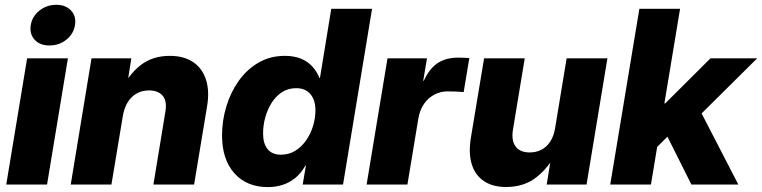

<svg xmlns="http://www.w3.org/2000/svg" viewBox="-20 -764 3155 795"><path d="M5.9 0 92.3 -522.5H261.2L174.8 0ZM184.6 -575.7Q145 -575.7 123.3 -599.6Q101.6 -623.5 107.4 -660.2Q113.3 -696.3 143.3 -720.2Q173.3 -744.1 212.9 -744.1Q252.4 -744.1 274.4 -720.2Q296.4 -696.3 290.5 -660.2Q284.7 -623.5 254.6 -599.6Q224.6 -575.7 184.6 -575.7Z M488.3 -281.7 441.4 0H272.9L358.9 -522.5H523.9L502 -384.3L480 -389.6Q514.2 -457 563.2 -494.9Q612.3 -532.7 683.1 -532.7Q741.7 -532.7 779.8 -506.8Q817.9 -481 833 -433.8Q848.1 -386.7 837.4 -323.7L783.7 0H615.2L664.6 -300.3Q672.4 -346.2 653.3 -367.9Q634.3 -389.6 597.2 -389.6Q568.4 -389.6 545.9 -377Q523.4 -364.3 508.5 -340.1Q493.7 -315.9 488.3 -281.7Z M1089.4 10.7Q1001.5 10.7 950.4 -46.6Q899.4 -104 899.4 -203.1Q899.4 -264.2 917 -322.8Q934.6 -381.3 968.3 -429Q1002 -476.6 1050.3 -504.6Q1098.6 -532.7 1159.7 -532.7Q1197.8 -532.7 1225.8 -521.2Q1253.9 -509.8 1272.9 -489Q1292 -468.3 1303.2 -440.4H1304.7L1351.6 -727.5H1520.5L1400.4 0H1233.4L1246.6 -78.6H1244.6Q1227.5 -47.9 1204.1 -28.3Q1180.7 -8.8 1151.6 1Q1122.6 10.7 1089.4 10.7ZM1143.1 -123.5Q1176.8 -123.5 1202.9 -139.9Q1229 -156.2 1247.8 -183.3Q1266.6 -210.4 1276.4 -242.9Q1286.1 -275.4 1286.1 -307.1Q1286.1 -350.1 1265.1 -374.5Q1244.1 -398.9 1206.5 -398.9Q1172.9 -398.9 1147.2 -382.1Q1121.6 -365.2 1104.2 -337.4Q1086.9 -309.6 1078.1 -276.9Q1069.3 -244.1 1069.3 -211.4Q1069.3 -169.4 1088.1 -146.5Q1106.9 -123.5 1143.1 -123.5Z M1498 0 1584.5 -522.5H1748L1732.4 -429.7H1734.9Q1757.8 -480 1792.2 -502.7Q1826.7 -525.4 1877 -525.4Q1890.1 -525.4 1901.6 -524.9Q1913.1 -524.4 1923.3 -523.4L1899.9 -382.8Q1890.1 -383.8 1870.8 -384.8Q1851.6 -385.7 1833.5 -385.7Q1803.7 -385.7 1778.1 -372.1Q1752.4 -358.4 1735.1 -333Q1717.8 -307.6 1711.9 -271.5L1667 0Z M2076.2 10.3Q2020 10.3 1983.6 -14.2Q1947.3 -38.6 1933.3 -84.2Q1919.4 -129.9 1929.7 -193.4L1984.4 -522.5H2152.8L2104 -227.5Q2096.7 -182.1 2115 -157.5Q2133.3 -132.8 2173.3 -132.8Q2200.2 -132.8 2221.9 -144Q2243.7 -155.3 2258.5 -178Q2273.4 -200.7 2278.8 -235.4L2326.2 -522.5H2495.1L2408.7 0H2243.7L2266.1 -138.2H2287.1Q2252.9 -70.8 2201.4 -30.3Q2149.9 10.3 2076.2 10.3Z M2681.2 -136.2 2714.4 -335.9H2734.4L2921.9 -522.5H3115.2L2843.8 -253.4H2799.8ZM2506.8 0 2627.4 -727.5H2795.9L2675.3 0ZM2842.8 0 2734.4 -216.3 2864.3 -334.5 3037.1 0Z"/></svg>

Font: Inter 28pt ExtraBold
Style: Italic
Weight: 800
Italic angle: -9.3988°
Designer: Rasmus Andersson
Foundry: rsms
Version: Version 4.001;git-66647c0bb